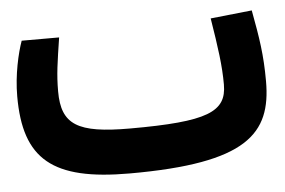

<svg xmlns="http://www.w3.org/2000/svg" viewBox="-36 -395 658 444"><g transform="rotate(-5 293.0 -172.5)"><path d="M248.5 2.9C521.5 2.9 581.1 -60.5 581.1 -182.1C581.1 -243.2 574.7 -282.7 562.5 -348.1L466.3 -337.9C477.5 -268.6 483.4 -226.6 483.4 -183.1C483.4 -119.6 439 -100.6 258.3 -100.6C136.2 -100.6 100.1 -123 100.1 -200.7C100.1 -240.7 104.5 -267.1 113.3 -324.7H26.4C16.6 -297.4 4.9 -247.6 4.9 -197.3C4.9 -51.3 68.8 2.9 248.5 2.9Z"/></g></svg>

Font: Cascadia Mono NF
Style: Regular
Weight: 400
Monospace: yes
Designer: Aaron Bell
Foundry: Saja Typeworks
Version: Version 2404.023